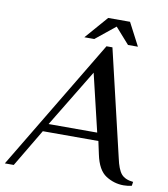

<svg xmlns="http://www.w3.org/2000/svg" viewBox="-111 -874 833 953"><g transform="rotate(10 305.5 -397.5)"><path d="M429 -125 415 -190H135L22 0H-23L373 -660H403L529 -125Q541 -68 560 -46Q579 -24 620 -20L617 0Q597 5 576 5Q528 5 486.5 -21.5Q445 -48 429 -125ZM157 -230H402L333 -520ZM257 -685 357 -800H467L527 -685H477L406 -765L307 -685Z"/></g></svg>

Font: Philosopher
Style: Italic
Weight: 400
Italic angle: -10°
Designer: Jovanny Lemonad
Foundry: Jovanny Lemonad
Version: Version 2.000